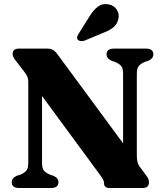

<svg xmlns="http://www.w3.org/2000/svg" viewBox="-20 -944 815 964"><path d="M273.5 -29Q273.5 -0.5 236.5 0H76Q39 -0.5 39 -29Q39 -51 64.5 -61.5L82 -67Q104.5 -76.5 113.2 -88.8Q122 -101 122 -127V-530Q122 -547 118.2 -557.2Q114.5 -567.5 100.5 -585.5L60.5 -637.5Q50.5 -650.5 47 -658Q43.5 -665.5 43.5 -673.5Q43.5 -700 75.5 -700H216.5Q234 -700 245.2 -694Q256.5 -688 268.5 -671.5L598 -224.5V-573Q598 -598.5 590 -610.5Q582 -622.5 557.5 -633L541 -638.5Q515 -650.5 515 -671Q515 -700 552 -700H712.5Q750 -700 750 -671Q750 -650 724 -638.5L707 -633Q684.5 -623.5 675.8 -611.5Q667 -599.5 667 -573V-164Q667 -145.5 670 -132Q673 -118.5 681 -107.5L712 -66Q723 -51.5 725.5 -43.8Q728 -36 728 -28Q728 0 695 0H531.5Q502.5 0 502.5 -23Q502.5 -31.5 499 -39.5Q495.5 -47.5 480 -69L191 -462V-126.5Q191 -102 198.8 -90Q206.5 -78 231 -67L248 -61.5Q273.5 -50 273.5 -29ZM429.5 -862Q449 -894 471.8 -911Q494.5 -928 525.5 -922Q553.5 -916.5 566.8 -894.8Q580 -873 574.5 -850.5Q569.5 -823.5 550.2 -807.5Q531 -791.5 498 -779L404.5 -740Q396 -737 386.2 -737.8Q376.5 -738.5 371 -744.5Q365.5 -751.5 367.5 -759.2Q369.5 -767 375 -775Z"/></svg>

Font: Fraunces 9pt
Style: Bold
Weight: 700
Version: Version 1.000;[b76b70a41]